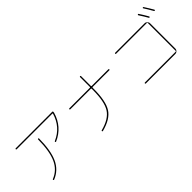

<svg xmlns="http://www.w3.org/2000/svg" viewBox="107 -1805 2785 2785"><g transform="rotate(-45 1500.0 -412.5)"><path d="M140 -680Q130 -680 130 -690Q130 -700 140 -700H890Q900 -700 900 -690Q900 -677 898 -671Q867 -561 796.5 -480Q726 -399 622 -354Q614 -351 610 -360Q606 -369 616 -373Q814 -460 877 -672Q879 -680 871 -680ZM460 -560Q460 -570 470 -570Q480 -570 480 -560Q478 -314 414.5 -177Q351 -40 212 16Q204 19 200 10Q196 1 205 -3Q338 -56 398 -188.5Q458 -321 460 -560Z M1100 -540Q1090 -540 1090 -550Q1090 -560 1100 -560H1521Q1530 -560 1530 -569V-770Q1530 -780 1540 -780Q1550 -780 1550 -770V-569Q1550 -560 1559 -560H1900Q1910 -560 1910 -550Q1910 -540 1900 -540H1559Q1550 -540 1550 -531V-510Q1550 -258 1478 -145.5Q1406 -33 1212 17Q1202 19 1200 10Q1198 0 1206 -2Q1392 -50 1461 -158.5Q1530 -267 1530 -510V-531Q1530 -540 1521 -540Z M2843 -674Q2810 -733 2762 -806Q2757 -815 2765 -820Q2774 -826 2779 -818Q2822 -753 2861 -684Q2866 -675 2857 -670Q2848 -665 2843 -674ZM2984 -700Q2989 -691 2980 -686Q2971 -681 2966 -690Q2916 -778 2884 -826Q2878 -835 2886 -840Q2895 -845 2900 -837Q2948 -763 2984 -700ZM2771 -50Q2780 -50 2780 -58V-631Q2780 -640 2771 -640H2140Q2130 -640 2130 -650Q2130 -660 2140 -660H2743Q2766 -660 2783 -643Q2800 -626 2800 -603V-87Q2800 -64 2783 -47Q2766 -30 2743 -30H2140Q2130 -30 2130 -40Q2130 -50 2140 -50Z"/></g></svg>

Font: Rounded Mplus 1c Thin
Style: Regular
Weight: 250
Version: Version 1.059.20150529